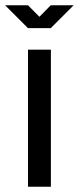

<svg xmlns="http://www.w3.org/2000/svg" viewBox="-20 -713 302 733"><path d="M86.9 0V-523.4H174.3V0ZM173.8 -605.5H86.9L-0.5 -692.9H86.9L130.4 -648.9L173.8 -692.9H261.2Z"/></svg>

Font: Qaz
Style: Regular
Weight: 400
Designer: GGBotNet
Foundry: f0n7
Version: 0.70